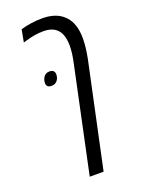

<svg xmlns="http://www.w3.org/2000/svg" viewBox="-163 -711 749 1023"><g transform="rotate(-20 211.0 -200.0)"><path d="M161.6 240.2 287.6 -354Q293.9 -381.8 297.1 -406.7Q300.3 -431.6 300.3 -451.7Q300.3 -482.4 293.7 -505.4Q287.1 -528.3 273.4 -543.5Q247.1 -572.8 194.3 -572.8Q167.5 -572.8 142.8 -568.6Q118.2 -564.5 89.8 -555.7Q85 -554.2 81.5 -553.2Q78.1 -552.2 76.2 -551.8L89.4 -622.1Q114.3 -629.9 146.7 -634.8Q179.2 -639.6 212.9 -639.6Q246.6 -639.6 274.4 -631.3Q302.2 -623 321.3 -607.9Q343.8 -590.8 357.4 -566.2Q371.1 -541.5 376 -510.3Q377.9 -499 378.7 -487.5Q379.4 -476.1 379.4 -464.8Q379.4 -439 376 -410.6Q372.6 -382.3 366.7 -352.5L240.2 240.2ZM136.7 -284.2Q122.1 -284.2 115 -290.8Q107.9 -297.4 107.9 -309.1Q107.9 -329.6 119.1 -345Q130.4 -360.4 150.9 -360.4Q166 -360.4 173.3 -353.3Q180.7 -346.2 180.7 -333.5Q180.7 -312.5 168.9 -298.3Q157.2 -284.2 136.7 -284.2Z"/></g></svg>

Font: Open Sans SemiCondensed
Style: Italic
Weight: 400
Width: 4
Italic angle: -12°
Designer: Monotype Design Team
Foundry: Monotype Imaging Inc.
Version: Version 3.000